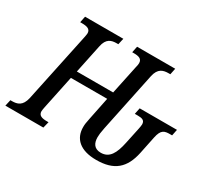

<svg xmlns="http://www.w3.org/2000/svg" viewBox="-162 -938 1267 1173"><g transform="rotate(30 472.0 -352.0)"><path d="M627 10C752 10 815 -44 840 -164L865 -285C878 -348 901 -352 942 -352H954L963 -396H700L691 -352H712C742 -352 762 -347 762 -318C762 -310 759 -295 757 -285L733 -172C716 -91 690 -42 629 -42C583 -42 565 -72 565 -115C565 -130 567 -149 574 -183L661 -600C674 -661 708 -670 747 -670H758L767 -714H498L489 -670H500C534 -670 559 -664 559 -633C559 -626 557 -612 554 -603L511 -399H255L297 -600C309 -661 343 -670 380 -670H391L401 -714H131L122 -670H133C169 -670 195 -664 195 -633C195 -626 192 -613 190 -602L87 -114C73 -53 39 -44 2 -44H-9L-19 0H249L260 -44H249C215 -44 189 -50 189 -81C189 -88 192 -102 194 -113L243 -347H499L467 -190C460 -156 458 -143 458 -126C457 -43 513 10 627 10Z"/></g></svg>

Font: Noto Serif Condensed Medium
Style: Italic
Weight: 500
Width: 3
Italic angle: -12°
Designer: Monotype Design Team
Foundry: Monotype Imaging Inc.
Version: Version 2.013